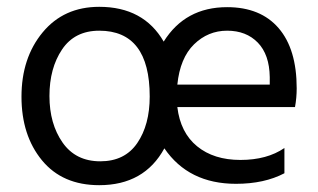

<svg xmlns="http://www.w3.org/2000/svg" viewBox="-20 -534 932 563"><path d="M672 5Q533 5 462 -99Q403 9 271 9Q163 9 103 -64Q43 -137 43 -250.5Q43 -364 105 -439Q167 -514 271 -514Q401 -514 460 -412Q523 -513 646 -513Q744 -513 797 -451.5Q850 -390 850 -275Q850 -247 845 -220H500Q509 -145 558 -105Q607 -65 685 -65Q763 -65 814 -100V-26Q755 5 672 5ZM500 -286H771V-308Q770 -374 736 -409Q702 -444 646 -444Q590 -444 549 -404Q508 -364 500 -286ZM419 -251Q419 -444 271 -444Q199 -444 162 -389Q125 -334 125 -252.5Q125 -171 163.5 -116Q202 -61 274 -61Q346 -61 382.5 -114.5Q419 -168 419 -251Z"/></svg>

Font: Hind Colombo
Style: Regular
Weight: 400
Designer: Jyotish Sonowal, Aditi Pimprikar
Foundry: Indian Type Foundry
Version: Version 1.000;PS 1.0;hotconv 1.0.86;makeotf.lib2.5.63406; tt